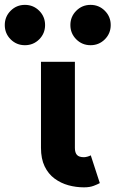

<svg xmlns="http://www.w3.org/2000/svg" viewBox="-122 -764 479 796"><path d="M254.3 -120.1Q249.6 -117.1 241 -114.7Q232.4 -112.3 226 -112.3Q216.1 -112.3 208.8 -114.6Q201.6 -116.8 197.1 -121.7Q192.7 -126.6 190.6 -133.8Q188.5 -141.1 188.5 -151V-214.8V-282.2V-507.8H47.9V-282.2V-214.8V-151Q47.9 -105.7 63.1 -74.2Q78.3 -42.8 104.2 -23.7Q130.1 -4.6 161.7 4.1Q193.3 12.7 226 12.7Q250 12.7 266.6 6.3Q283.1 0 291.8 -4.9ZM169.8 -660.2Q169.8 -625.3 194.2 -600.9Q218.6 -576.6 253.4 -576.6Q288.3 -576.6 312.6 -600.9Q337 -625.3 337 -660.2Q337 -695 312.6 -719.4Q288.3 -743.8 253.4 -743.8Q218.6 -743.8 194.2 -719.4Q169.8 -695 169.8 -660.2ZM-102.2 -660.2Q-102.2 -625.3 -77.9 -600.9Q-53.5 -576.6 -18.7 -576.6Q16.2 -576.6 40.6 -600.9Q64.9 -625.3 64.9 -660.2Q64.9 -695 40.6 -719.4Q16.2 -743.8 -18.7 -743.8Q-53.5 -743.8 -77.9 -719.4Q-102.2 -695 -102.2 -660.2Z"/></svg>

Font: Giphurs SC
Style: Regular
Weight: 400
Version: Version 0.920